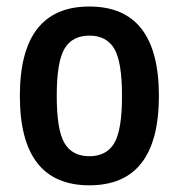

<svg xmlns="http://www.w3.org/2000/svg" viewBox="-20 -550 540 580"><path d="M325.2 -402.8Q301.8 -442.4 250 -442.4Q198.2 -442.4 174.8 -402.8Q151.4 -363.3 151.4 -260.3Q151.4 -157.2 174.8 -117.7Q198.2 -78.1 250 -78.1Q301.8 -78.1 325.2 -117.7Q348.6 -157.2 348.6 -260.3Q348.6 -363.3 325.2 -402.8ZM460 -260.3Q460 9.8 250 9.8Q40 9.8 40 -260.3Q40 -530.3 250 -530.3Q460 -530.3 460 -260.3Z"/></svg>

Font: Rounded Mgen+ 2m medium
Style: Regular
Weight: 500
Designer: [Source Han Sans]
Ryoko NISHIZUKA  (kana & ideographs); Paul D. Hunt (Latin, Greek & Cyrillic); Wenlong ZHANG  (bopomofo
Version: Version 1.059.20150602